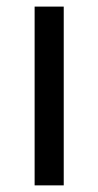

<svg xmlns="http://www.w3.org/2000/svg" viewBox="-20 -559 295 579"><path d="M84.4 -539.1H172.2V0H84.4Z"/></svg>

Font: Min Sans VF VF
Style: Regular
Weight: 400
Designer: Jinseong-Kim, NotoSansCJK, Nunito
Foundry: Jinseong-Kim
Version: Version 1.420;Glyphs 3.1.2 (3151)